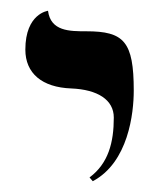

<svg xmlns="http://www.w3.org/2000/svg" viewBox="-20 -579 310 356"><path d="M152 -243C218 -278 228 -369 228 -411C228 -502 210 -521 140 -521C109 -521 74 -521 69 -559C69 -559 27 -554 27 -487C27 -443 58 -417 112 -415C161 -413 191 -394 191 -361C191 -315 181 -276 146 -250Z"/></svg>

Font: Libertinus Sans
Style: Regular
Weight: 400
Designer: Philipp H. Poll, Khaled Hosny
Foundry: Caleb Maclennan
Version: Version 7.050;RELEASE